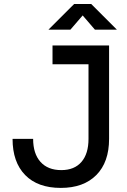

<svg xmlns="http://www.w3.org/2000/svg" viewBox="-20 -918 626 948"><path d="M280.3 9.8Q166 9.8 104 -54Q42 -117.7 42 -232.4H143.6Q143.6 -159.2 179.9 -118.7Q216.3 -78.1 282.7 -78.1Q347.2 -78.1 382.1 -118.4Q417 -158.7 417 -232.4V-600.6H239.3V-693.4H518.6V-232.4Q518.6 -117.2 455.6 -53.7Q392.6 9.8 280.3 9.8ZM219.2 -771.5 346.2 -898.4H430.2L557.1 -771.5H448.7L388.2 -841.8L327.6 -771.5Z"/></svg>

Font: CaskaydiaCove NFP
Style: Regular
Weight: 400
Designer: Aaron Bell
Foundry: Saja Typeworks
Version: Version 2111.001; VTT 6.35;Nerd Fonts 3.1.1